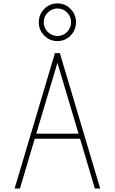

<svg xmlns="http://www.w3.org/2000/svg" viewBox="-20 -1084 660 1104"><path d="M254.9 -1012Q231.4 -988.8 231.4 -956.1Q231.4 -923.3 254.9 -900.1Q278.3 -877 310.5 -877Q342.8 -877 365.7 -900.1Q388.7 -923.3 388.7 -956.1Q388.7 -988.8 365.7 -1012Q342.8 -1035.2 310.5 -1035.2Q278.3 -1035.2 254.9 -1012ZM310.5 -1064.5Q354.5 -1064.5 385.7 -1032.7Q417 -1001 417 -956.1Q417 -911.1 385.7 -879.4Q354.5 -847.7 310.5 -847.7Q266.1 -847.7 234.6 -879.4Q203.1 -911.1 203.1 -956.1Q203.1 -1001 234.6 -1032.7Q266.1 -1064.5 310.5 -1064.5ZM295.9 -778.3H324.2L556.2 0H525.4L440.4 -286.1H179.7L94.7 0H64ZM310.1 -722.7 188.5 -315.4H431.6Z"/></svg>

Font: Cherry
Style: Light
Weight: 300
Designer: Amin Abedi
Version: Version 1.00 ; ttfautohint (v1.6)